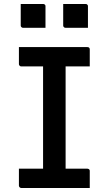

<svg xmlns="http://www.w3.org/2000/svg" viewBox="-20 -934 540 954"><path d="M306 -56H191L194 -87Q194 -105 194 -126Q194 -147 194 -165Q194 -225 194 -284.5Q194 -344 194 -403.5Q194 -463 194 -523Q194 -583 194 -644H311L306 -613Q306 -597 306 -578Q306 -559 306 -542Q306 -481 306 -420.5Q306 -360 306 -299Q306 -238 306 -177.5Q306 -117 306 -56ZM426 0H85Q83 0 81 -1Q79 -2 77.5 -3.5Q76 -5 75 -7Q74 -9 74 -11Q74 -26 74 -40Q74 -54 74 -67.5Q74 -81 74 -96H414Q417 -96 420 -94.5Q423 -93 424.5 -90.5Q426 -88 426 -85Q426 -70 426 -56.5Q426 -43 426 -29Q426 -15 426 0ZM74 -700H414Q420 -700 423 -697Q426 -694 426 -689Q426 -678 426 -667Q426 -656 426 -646Q426 -636 426 -625.5Q426 -615 426 -604H85Q81 -604 77.5 -607.5Q74 -611 74 -615Q74 -626 74 -636.5Q74 -647 74 -657Q74 -667 74 -678Q74 -689 74 -700ZM83 -914Q111 -914 139 -914Q167 -914 195 -914Q199 -914 201 -912.5Q203 -911 204.5 -909Q206 -907 206 -903V-796Q178 -796 150 -796Q122 -796 94 -796Q91 -796 88.5 -797.5Q86 -799 84.5 -801.5Q83 -804 83 -807ZM294 -914Q322 -914 350 -914Q378 -914 406 -914Q410 -914 412 -912.5Q414 -911 415.5 -909Q417 -907 417 -903V-796Q389 -796 361 -796Q333 -796 305 -796Q302 -796 299.5 -797.5Q297 -799 295.5 -801.5Q294 -804 294 -807Z"/></svg>

Font: Recursive Medium
Style: Regular
Weight: 500
Version: Version 1.085